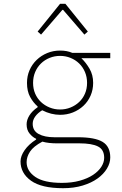

<svg xmlns="http://www.w3.org/2000/svg" viewBox="-20 -756 640 1010"><path d="M312 234Q198 234 143 194.5Q88 155 88 93Q88 65 109.5 34Q131 3 170 -22V-26Q152 -34 136 -53Q120 -72 120 -102Q120 -125 134.5 -148.5Q149 -172 178 -192V-196Q155 -216 138.5 -246Q122 -276 122 -320Q122 -356 135.5 -387Q149 -418 173 -441Q197 -464 228.5 -477Q260 -490 296 -490Q333 -490 360 -478H560V-450H408Q432 -427 451 -394.5Q470 -362 470 -320Q470 -284 456.5 -253Q443 -222 419 -199.5Q395 -177 363.5 -164.5Q332 -152 296 -152Q273 -152 249 -158Q225 -164 202 -176Q179 -162 165.5 -143.5Q152 -125 152 -105Q152 -68 183.5 -51Q215 -34 266 -34H389Q480 -34 520 -9.5Q560 15 560 72Q560 102 542.5 131Q525 160 493 183Q461 206 415 220Q369 234 312 234ZM296 -180Q325 -180 351 -190.5Q377 -201 396.5 -219.5Q416 -238 427 -263.5Q438 -289 438 -320Q438 -351 427 -377Q416 -403 396.5 -422Q377 -441 351 -451.5Q325 -462 296 -462Q267 -462 241 -451.5Q215 -441 195.5 -422Q176 -403 165 -377Q154 -351 154 -320Q154 -289 165 -263.5Q176 -238 195.5 -219.5Q215 -201 241 -190.5Q267 -180 296 -180ZM306 206Q358 206 399.5 194.5Q441 183 469.5 164Q498 145 513 121.5Q528 98 528 74Q528 31 495.5 14.5Q463 -2 397 -2H276Q259 -2 239.5 -4Q220 -6 203 -11Q156 14 138 41.5Q120 69 120 97Q120 143 165.5 174.5Q211 206 306 206ZM196 -574 178 -590 296 -736H324L442 -590L424 -574L312 -704H308Z"/></svg>

Font: Source Code Pro ExtraLight
Style: Regular
Weight: 200
Monospace: yes
Designer: Paul D. Hunt, Teo Tuominen
Foundry: Adobe Systems Incorporated
Version: Version 2.030;PS 1.000;hotconv 16.6.51;makeotf.lib2.5.65220